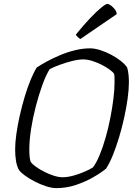

<svg xmlns="http://www.w3.org/2000/svg" viewBox="-20 -969 696 989"><path d="M270 0Q247 0 217.5 -9.5Q188 -19 159 -34Q130 -49 107.5 -65.5Q85 -82 76 -96Q66 -116 62 -143Q58 -170 58 -199Q58 -235 64.5 -280.5Q71 -326 82 -374.5Q93 -423 107 -470Q121 -517 137 -556Q153 -595 169 -621Q191 -636 222.5 -653Q254 -670 291 -685.5Q328 -701 367.5 -710.5Q407 -720 444 -720Q467 -720 496 -711Q525 -702 553 -687Q581 -672 603 -654.5Q625 -637 635 -621Q640 -605 642 -584.5Q644 -564 644 -546Q644 -509 637.5 -461.5Q631 -414 619.5 -362Q608 -310 593 -260.5Q578 -211 561 -169Q544 -127 526 -100Q499 -78 458.5 -55Q418 -32 370 -16Q322 0 270 0ZM302 -56Q329 -56 360.5 -65Q392 -74 419 -86Q446 -98 459 -107Q477 -131 493.5 -171Q510 -211 524 -260Q538 -309 548 -360Q558 -411 564 -458.5Q570 -506 570 -543Q570 -556 570 -567Q570 -578 568 -588Q563 -597 545.5 -610Q528 -623 504.5 -635Q481 -647 455.5 -655Q430 -663 409 -663Q385 -663 352.5 -655Q320 -647 288.5 -635.5Q257 -624 236 -613Q217 -583 198.5 -532Q180 -481 164.5 -421.5Q149 -362 140 -304Q131 -246 131 -200Q131 -179 132.5 -163Q134 -147 138 -135Q146 -124 164.5 -110.5Q183 -97 207.5 -84.5Q232 -72 257 -64Q282 -56 302 -56ZM394 -768Q388 -771 380 -778.5Q372 -786 371 -791Q409 -838 442.5 -873.5Q476 -909 500.5 -929Q525 -949 533 -949Q540 -949 551 -941Q562 -933 571.5 -921Q581 -909 581 -896Z"/></svg>

Font: Texturina Medium 12pt Thin
Style: Italic
Weight: 250
Italic angle: -11°
Version: Version 1.002